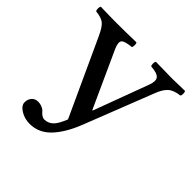

<svg xmlns="http://www.w3.org/2000/svg" viewBox="-175 -795 967 967"><g transform="rotate(45 308.0 -311.5)"><path d="M76.2 -35.2Q76.2 -57.1 88.9 -71.5Q101.6 -85.9 124 -85.9Q137.7 -85.9 151.1 -80.3Q164.6 -74.7 171.9 -65.9Q178.2 -57.6 188.2 -50.8Q198.2 -43.9 208 -43.9Q233.4 -43.9 252.9 -61.5Q272.5 -79.1 292 -128.9L105 -535.2Q84 -581.1 65.4 -595.5Q46.9 -609.9 7.8 -613.8Q3.4 -618.2 3.4 -630.4Q3.4 -642.6 7.8 -647Q78.1 -645 122.1 -645Q187 -645 261.2 -647Q265.6 -642.6 265.6 -630.4Q265.6 -618.2 261.2 -613.8Q214.8 -609.4 204.1 -596.7Q193.4 -584 209 -547.9L345.2 -249Q347.7 -246.1 349.1 -250L457 -541Q471.2 -578.1 458.5 -594.5Q445.8 -610.8 399.9 -613.8Q395.5 -618.2 395.5 -630.4Q395.5 -642.6 399.9 -647Q474.1 -645 517.1 -645Q549.3 -645 606.9 -647Q611.3 -642.6 611.3 -630.4Q611.3 -618.2 606.9 -613.8Q564.9 -609.4 543.5 -589.8Q522 -570.3 506.8 -528.8L362.8 -161.1Q328.1 -73.2 281.5 -24.7Q234.9 23.9 170.9 23.9Q134.8 23.9 105.5 5.9Q76.2 -12.2 76.2 -35.2Z"/></g></svg>

Font: Common Serif Medium
Style: Regular
Weight: 500
Designer: Philipp H. Poll, Khaled Hosny
Foundry: Stefan Peev, Context Ltd.
Version: Version 1.026